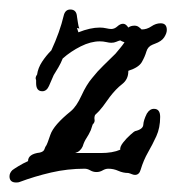

<svg xmlns="http://www.w3.org/2000/svg" viewBox="-42 -369 371 404"><path d="M-1 14Q-3 15 -8 15Q-22 15 -22 2Q-22 -5 -16 -11Q-12 -14 -3 -19.5Q6 -25 17 -30Q17 -45 42 -48Q50 -50 51.5 -55Q53 -60 56 -64Q57 -65 64 -85.5Q71 -106 107 -135Q119 -145 129.5 -168Q140 -191 152 -205Q163 -219 175.5 -231Q188 -243 201 -256Q206 -262 211 -268Q216 -274 220 -280Q214 -282 211 -284Q207 -283 202.5 -281Q198 -279 192 -279Q188 -279 181.5 -280.5Q175 -282 168 -282Q149 -282 128 -271.5Q107 -261 90 -246Q86 -236 81 -227.5Q76 -219 71 -211L61 -188Q56 -177 47 -177Q34 -177 34 -194V-200Q34 -201 33.5 -202Q33 -203 33 -204Q33 -208 36 -212Q38 -226 46.5 -239Q55 -252 66 -263Q84 -302 92 -336Q95 -349 106 -349Q119 -349 120 -334Q121 -329 122 -321Q123 -313 125 -309Q123 -309 122 -310H120L123 -301Q148 -311 168 -311Q175 -311 181.5 -309.5Q188 -308 192 -308Q199 -308 205 -313.5Q211 -319 217 -319Q223 -319 228 -311Q233 -315 241 -315Q246 -315 249.5 -312.5Q253 -310 256 -307Q267 -307 276.5 -313.5Q286 -320 296 -320Q309 -320 309 -306Q309 -299 303.5 -290.5Q298 -282 284 -277L279 -275Q269 -271 266 -260.5Q263 -250 256.5 -238.5Q250 -227 228 -220V-219Q228 -202 215 -192Q202 -182 189 -165Q182 -155 174.5 -145Q167 -135 158 -127Q156 -122 157 -117Q158 -112 153 -107Q152 -104 151 -101Q150 -98 149 -95Q145 -86 140 -78.5Q135 -71 132 -61Q127 -50 116 -47H127Q145 -47 170 -47Q195 -47 211 -54Q210 -60 217 -69Q224 -78 232.5 -85.5Q241 -93 242 -93Q259 -97 259.5 -106.5Q260 -116 267 -130Q273 -140 282 -140Q295 -140 295 -123Q295 -100 287 -82.5Q279 -65 269.5 -48.5Q260 -32 254 -12Q251 -1 242 -1Q239 -1 235.5 -2.5Q232 -4 228 -5Q217 -5 207 -9.5Q197 -14 186 -14Q180 -14 174 -10.5Q168 -7 161 -7Q154 -7 148 -10.5Q142 -14 136 -14Q100 -14 65.5 -6Q31 2 -1 14Z"/></svg>

Font: RU Serius
Style: Regular
Weight: 400
Designer: Robert E. Leuschke
Foundry: Robert E. Leuschke
Version: Version 1.011; ttfautohint (v1.8.3)